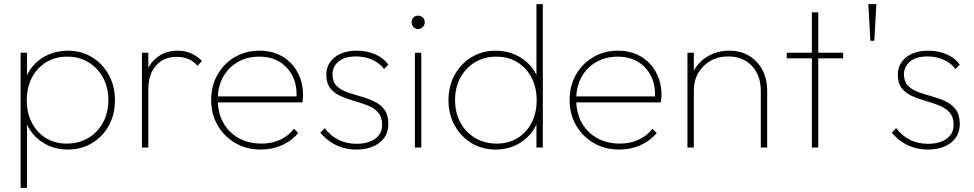

<svg xmlns="http://www.w3.org/2000/svg" viewBox="-20 -716 4728 932"><path d="M309 10Q257 10 213.5 -10Q170 -30 139.5 -66.5Q109 -103 97 -152V-309Q109 -360 140 -396Q171 -432 215 -451Q259 -470 309 -470Q375 -470 426.5 -438.5Q478 -407 508 -352.5Q538 -298 538 -229Q538 -161 508.5 -107Q479 -53 427 -21.5Q375 10 309 10ZM80 196V-460H111V-348L101 -237L111 -123V196ZM303 -19Q363 -19 408.5 -46Q454 -73 480 -121Q506 -169 506 -230Q506 -292 480 -339.5Q454 -387 409 -414Q364 -441 306 -441Q248 -441 204 -414Q160 -387 135 -339.5Q110 -292 110 -229Q110 -168 134.5 -120.5Q159 -73 202.5 -46Q246 -19 303 -19Z M669 0V-460H700V0ZM700 -281 679 -287Q679 -375 725.5 -422.5Q772 -470 842 -470Q876 -470 905.5 -458Q935 -446 960 -420L939 -397Q918 -420 893.5 -430Q869 -440 837 -440Q776 -440 738 -398.5Q700 -357 700 -281Z M1246 10Q1177 10 1122.5 -21.5Q1068 -53 1036.5 -107.5Q1005 -162 1005 -231Q1005 -299 1035.5 -353Q1066 -407 1119.5 -438.5Q1173 -470 1240 -470Q1302 -470 1349.5 -442.5Q1397 -415 1424 -366Q1451 -317 1451 -253Q1451 -249 1450.5 -240.5Q1450 -232 1448 -219H1027V-248H1428L1419 -241Q1423 -300 1401 -345Q1379 -390 1337.5 -415.5Q1296 -441 1239 -441Q1179 -441 1133.5 -414.5Q1088 -388 1062.5 -341.5Q1037 -295 1037 -233Q1037 -169 1063.5 -121Q1090 -73 1138 -46Q1186 -19 1250 -19Q1298 -19 1338.5 -37Q1379 -55 1407 -91L1428 -70Q1397 -33 1349.5 -11.5Q1302 10 1246 10Z M1709 10Q1672 10 1639.5 -0.5Q1607 -11 1581 -29.5Q1555 -48 1535 -72L1556 -94Q1586 -55 1625 -36.5Q1664 -18 1710 -18Q1767 -18 1801 -42.5Q1835 -67 1835 -110Q1835 -148 1815.5 -170Q1796 -192 1765 -204Q1734 -216 1699.5 -226Q1665 -236 1634 -249.5Q1603 -263 1583.5 -287.5Q1564 -312 1564 -354Q1564 -388 1582 -414Q1600 -440 1633 -455Q1666 -470 1711 -470Q1760 -470 1801 -452.5Q1842 -435 1865 -402L1844 -381Q1824 -409 1788 -425.5Q1752 -442 1708 -442Q1652 -442 1623 -417Q1594 -392 1594 -355Q1594 -320 1613.5 -300Q1633 -280 1664 -269Q1695 -258 1729.5 -248.5Q1764 -239 1795 -224.5Q1826 -210 1845.5 -184.5Q1865 -159 1865 -114Q1865 -57 1822.5 -23.5Q1780 10 1709 10Z M1994 0V-460H2025V0ZM2009 -575Q1996 -575 1987 -585Q1978 -595 1978 -608Q1978 -622 1987 -631Q1996 -640 2009 -640Q2023 -640 2032.5 -631Q2042 -622 2042 -608Q2042 -595 2032.5 -585Q2023 -575 2009 -575Z M2386 10Q2320 10 2268.5 -21.5Q2217 -53 2187 -107Q2157 -161 2157 -229Q2157 -298 2187 -352.5Q2217 -407 2269 -438.5Q2321 -470 2386 -470Q2436 -470 2480 -451Q2524 -432 2555.5 -396Q2587 -360 2598 -309V-152Q2586 -103 2555.5 -66.5Q2525 -30 2481.5 -10Q2438 10 2386 10ZM2392 -19Q2449 -19 2492.5 -46Q2536 -73 2560.5 -120.5Q2585 -168 2585 -229Q2585 -292 2560 -339.5Q2535 -387 2491 -414Q2447 -441 2389 -441Q2331 -441 2286 -414Q2241 -387 2215 -339.5Q2189 -292 2189 -230Q2189 -169 2215 -121Q2241 -73 2287 -46Q2333 -19 2392 -19ZM2615 0H2584V-123L2594 -237L2584 -348V-696H2615Z M2986 10Q2917 10 2862.5 -21.5Q2808 -53 2776.5 -107.5Q2745 -162 2745 -231Q2745 -299 2775.5 -353Q2806 -407 2859.5 -438.5Q2913 -470 2980 -470Q3042 -470 3089.5 -442.5Q3137 -415 3164 -366Q3191 -317 3191 -253Q3191 -249 3190.5 -240.5Q3190 -232 3188 -219H2767V-248H3168L3159 -241Q3163 -300 3141 -345Q3119 -390 3077.5 -415.5Q3036 -441 2979 -441Q2919 -441 2873.5 -414.5Q2828 -388 2802.5 -341.5Q2777 -295 2777 -233Q2777 -169 2803.5 -121Q2830 -73 2878 -46Q2926 -19 2990 -19Q3038 -19 3078.5 -37Q3119 -55 3147 -91L3168 -70Q3137 -33 3089.5 -11.5Q3042 10 2986 10Z M3673 0V-275Q3673 -350 3630 -396Q3587 -442 3515 -442Q3466 -442 3428.5 -420.5Q3391 -399 3369.5 -362Q3348 -325 3348 -276L3327 -288Q3327 -340 3352.5 -381Q3378 -422 3421.5 -446Q3465 -470 3520 -470Q3575 -470 3616.5 -445Q3658 -420 3681 -376Q3704 -332 3704 -275V0ZM3317 0V-460H3348V0Z M3921 0V-656H3952V0ZM3799 -433V-460H4073V-433Z M4205 -518 4195 -696H4234L4224 -518Z M4483 10Q4446 10 4413.5 -0.5Q4381 -11 4355 -29.5Q4329 -48 4309 -72L4330 -94Q4360 -55 4399 -36.5Q4438 -18 4484 -18Q4541 -18 4575 -42.5Q4609 -67 4609 -110Q4609 -148 4589.5 -170Q4570 -192 4539 -204Q4508 -216 4473.5 -226Q4439 -236 4408 -249.5Q4377 -263 4357.5 -287.5Q4338 -312 4338 -354Q4338 -388 4356 -414Q4374 -440 4407 -455Q4440 -470 4485 -470Q4534 -470 4575 -452.5Q4616 -435 4639 -402L4618 -381Q4598 -409 4562 -425.5Q4526 -442 4482 -442Q4426 -442 4397 -417Q4368 -392 4368 -355Q4368 -320 4387.5 -300Q4407 -280 4438 -269Q4469 -258 4503.5 -248.5Q4538 -239 4569 -224.5Q4600 -210 4619.5 -184.5Q4639 -159 4639 -114Q4639 -57 4596.5 -23.5Q4554 10 4483 10Z"/></svg>

Font: Outfit Thin
Style: Regular
Weight: 100
Designer: Rodrigo Fuenzalida
Foundry: fragTYPE
Version: Version 1.100;gftools[0.9.27]